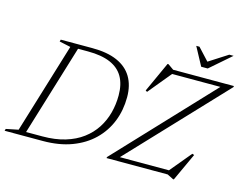

<svg xmlns="http://www.w3.org/2000/svg" viewBox="-141 -1054 1614 1264"><g transform="rotate(15 666.0 -422.0)"><path d="M224.5 -28.5Q311.5 -28.5 379.2 -49Q447 -69.5 496.5 -106.5Q546 -143.5 577.8 -192.8Q609.5 -242 624.8 -299.5Q640 -357 640 -418.5Q640 -494.5 611 -545Q582 -595.5 522.2 -621Q462.5 -646.5 370.5 -646.5H262L277 -675H392.5Q494.5 -675 562 -645.2Q629.5 -615.5 663.2 -559Q697 -502.5 697 -421.5Q697 -332.5 666.5 -256Q636 -179.5 577 -122Q518 -64.5 432.2 -32.2Q346.5 0 235 0H70.5L74.5 -28.5ZM250 -645 173 -661.5 177 -675H311L105 0H-25L-21 -13.5L62.5 -30.5ZM1357.5 -675 1355 -666.5 743.5 -18.5 737.5 -28.5H1087.5L1208 -173.5L1221.5 -168.5L1134 21H1128.5L1086.5 0H669L672 -8.5L1281.5 -656L1297.5 -646.5H943.5L814.5 -490L803.5 -496.5L897.5 -702.5H904L943 -675ZM1303.5 -866.5 1160.5 -742H1116L1049 -866.5H1071L1153 -778H1136L1274 -866.5Z"/></g></svg>

Font: Newsreader 24pt Light
Style: Italic
Weight: 300
Italic angle: -17°
Designer: Hugues Gentile
Foundry: Production Type
Version: Version 1.003